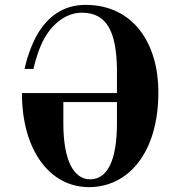

<svg xmlns="http://www.w3.org/2000/svg" viewBox="-20 -750 720 788"><path d="M70 -368C70 -134 184 18 345 18C506 18 630 -122 630 -372C630 -568 530 -730 331 -730C238 -730 175 -680 134 -610C107 -564 88 -503 81 -467H117C124 -496 139 -553 164 -596C197 -653 252 -698 316 -698C422 -698 457 -614 460 -470V-368ZM240 -243V-331H460V-244C460 -94 422 -14 350 -14C282 -14 240 -93 240 -243Z"/></svg>

Font: Old Standard
Style: Bold
Weight: 700
Designer: Alexey Kryukov <alexios@thessalonica.org.ru>
Version: Version 2.0.2